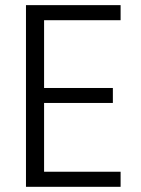

<svg xmlns="http://www.w3.org/2000/svg" viewBox="-20 -720 543 740"><path d="M444.8 -700.2V-642.1H149.9V-380.9H415V-323.2H149.9V-58.1H444.8V0H80.1V-700.2Z"/></svg>

Font: SVN-Poppins Light
Style: Regular
Weight: 300
Designer: Ninad Kale (Devanagari), Jonny Pinhorn (Latin)
Foundry: Indian Type Foundry
Version: Version 3.002 2017